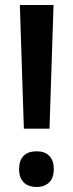

<svg xmlns="http://www.w3.org/2000/svg" viewBox="-20 -734 291 764"><path d="M177 -222H75L59 -714H193ZM56 -61Q56 -96 74 -114Q92 -132 126 -132Q158 -132 176 -114Q194 -96 194 -61Q194 -26 175.5 -8Q157 10 126 10Q93 10 74.5 -8Q56 -26 56 -61Z"/></svg>

Font: Noto Sans Hebrew Condensed SemiBold
Style: Regular
Weight: 600
Width: 3
Designer: Ben Nathan
Foundry: Google LLC
Version: Version 3.001; ttfautohint (v1.8.4.7-5d5b)